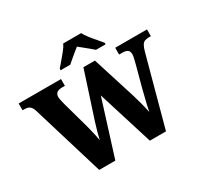

<svg xmlns="http://www.w3.org/2000/svg" viewBox="-191 -1166 1457 1402"><g transform="rotate(-30 538.0 -465.5)"><path d="M81 -604Q75 -625 65.5 -636.5Q56 -648 43 -652.5Q30 -657 10 -657H-3V-714H354V-657H331Q301 -657 286 -645.5Q271 -634 271 -609Q271 -601 275 -581.5Q279 -562 283 -547L346 -320Q352 -298 357.5 -274.5Q363 -251 368 -228.5Q373 -206 376 -186Q383 -216 391.5 -247.5Q400 -279 412 -317L539 -707H636L750 -346Q764 -299 775 -257.5Q786 -216 792 -183Q796 -205 803 -235Q810 -265 818 -296.5Q826 -328 833 -357L881 -536Q886 -555 891 -576.5Q896 -598 896 -610Q896 -636 881.5 -646.5Q867 -657 834 -657H811V-714H1079V-657H1060Q1041 -657 1027 -651.5Q1013 -646 1003 -629Q993 -612 984 -579L827 0H691L546 -465L400 0H264ZM384 -784Q400 -803 422.5 -829Q445 -855 466.5 -882Q488 -909 498 -931H649Q660 -909 681 -882Q702 -855 725 -829Q748 -803 763 -784V-771H682Q670 -782 650 -798.5Q630 -815 609 -832Q588 -849 573 -861Q558 -849 537 -832Q516 -815 497 -798.5Q478 -782 465 -771H384Z"/></g></svg>

Font: Noto Serif Ethiopic ExtraBold
Style: Regular
Weight: 800
Version: Version 2.102